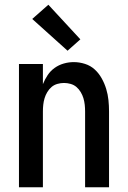

<svg xmlns="http://www.w3.org/2000/svg" viewBox="-20 -790 540 810"><path d="M60 0V-520H161V-435Q169 -455 181 -473Q193 -491 210.5 -503.5Q228 -516 249 -522Q270 -528 291 -528Q315 -528 338.5 -520.5Q362 -513 379.5 -497Q397 -481 409 -459.5Q421 -438 428 -415Q435 -392 437.5 -368Q440 -344 440 -320V0H339V-320Q339 -334 337.5 -348Q336 -362 332 -375.5Q328 -389 320.5 -401.5Q313 -414 302.5 -423Q292 -432 278 -436Q264 -440 250 -440Q236 -440 222 -436Q208 -432 197.5 -423Q187 -414 179.5 -401.5Q172 -389 168 -375.5Q164 -362 162.5 -348Q161 -334 161 -320V0ZM265 -576 116 -710 184 -770 319 -624Z"/></svg>

Font: Zed Mono Semibold
Style: Regular
Weight: 600
Monospace: yes
Designer: Belleve Invis
Foundry: Belleve Invis
Version: Version 1.0.0; ttfautohint (v1.8.4)